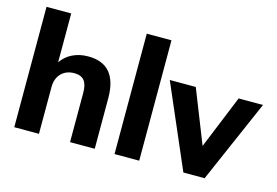

<svg xmlns="http://www.w3.org/2000/svg" viewBox="-95 -935 1637 1134"><g transform="rotate(15 723.5 -368.0)"><path d="M62 0V-736H213V-437Q239 -476 281.5 -496.5Q324 -517 377 -517Q554 -517 554 -308V0H403V-301Q403 -353 383.5 -376.5Q364 -400 323 -400Q273 -400 243 -369Q213 -338 213 -286V0Z M675 0V-736H826V0Z M1096 0 877 -507H1036L1165 -181L1298 -507H1447L1226 0Z"/></g></svg>

Font: Mulish ExtraBold
Style: Regular
Weight: 800
Designer: Vernon Adams
Foundry: Vernon Adams
Version: Version 3.603; ttfautohint (v1.8.3)